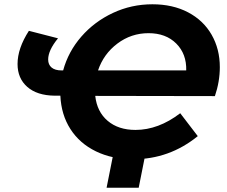

<svg xmlns="http://www.w3.org/2000/svg" viewBox="-20 -732 1059 897"><path d="M1007 -418Q1007 -351 984 -283L425 -284Q433 -210 483 -167.5Q533 -125 613 -125Q720 -125 822 -203L904 -96Q771 12 602 12Q504 12 428 -25Q352 -62 309 -129Q266 -196 262 -285H235Q153 -286 107.5 -326Q62 -366 62 -433Q62 -506 115 -588L251 -553Q205 -497 205 -454Q205 -430 221 -416.5Q237 -403 268 -403H275Q299 -491 360 -561Q421 -631 507.5 -671.5Q594 -712 692 -712Q787 -712 858.5 -674.5Q930 -637 968.5 -570Q1007 -503 1007 -418ZM438 -403H850Q852 -480 803.5 -528.5Q755 -577 674 -577Q593 -577 528.5 -528.5Q464 -480 438 -403ZM628 145H478L513 -31H663Z"/></svg>

Font: Montserrat Alternates
Style: Bold Italic
Weight: 700
Italic angle: -11.3°
Designer: Julieta Ulanovsky
Foundry: Julieta Ulanovsky
Version: Version 7.200